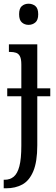

<svg xmlns="http://www.w3.org/2000/svg" viewBox="-23 -775 300 1035"><path d="M16 -256V-299H248V-256ZM-3 240V194H2Q31 194 51 177.5Q71 161 81.5 121Q92 81 92 10V-427Q92 -457 84.5 -471.5Q77 -486 63.5 -490.5Q50 -495 32 -495H25V-536H178V8Q178 97 156.5 148Q135 199 97.5 219.5Q60 240 10 240ZM131 -641Q110 -641 95 -654Q80 -667 80 -698Q80 -730 95 -742.5Q110 -755 131 -755Q152 -755 167.5 -742.5Q183 -730 183 -698Q183 -667 167.5 -654Q152 -641 131 -641Z"/></svg>

Font: Noto Serif ExtraCondensed
Style: Regular
Weight: 400
Width: 2
Designer: Monotype Design Team
Foundry: Monotype Imaging Inc.
Version: Version 2.013